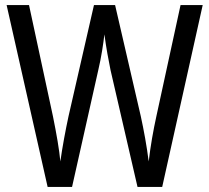

<svg xmlns="http://www.w3.org/2000/svg" viewBox="-20 -734 822 754"><path d="M776 -714H689L594 -277C582 -222 571 -161 564 -100C556 -162 545 -222 533 -277L432 -714H349L249 -277C237 -221 225 -157 217 -100C213 -145 202 -208 188 -277L94 -714H6L167 0H263L366 -459C378 -509 386 -564 390 -599C397 -546 407 -493 414 -459L520 0H617Z"/></svg>

Font: Noto Sans Devanagari UI Condensed
Style: Regular
Weight: 400
Width: 3
Designer: Jelle Bosma - Monotype Design Team
Foundry: Monotype Imaging Inc.
Version: Version 2.004